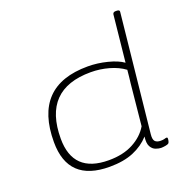

<svg xmlns="http://www.w3.org/2000/svg" viewBox="-134 -877 985 1010"><g transform="rotate(-20 358.5 -372.5)"><path d="M311 7Q79 7 79 -215Q79 -529 382 -529Q436 -529 491 -515Q546 -501 576 -479L603 -740Q605 -752 619 -752H625Q643 -752 641 -740L572 -80Q569 -51 579 -40.5Q589 -30 610 -30Q624 -30 631.5 -32.5Q639 -35 644 -35Q649 -35 649 -28Q649 -21 647 -13.5Q645 -6 642 -3Q638 1 624 3.5Q610 6 599 6Q587 6 570 0Q553 -6 542.5 -24.5Q532 -43 537 -80Q500 -39 445 -16Q390 7 311 7ZM319 -27Q399 -27 455.5 -57Q512 -87 541 -136L564 -367Q566 -381 568 -401.5Q570 -422 572 -441Q537 -467 487.5 -481Q438 -495 386 -495Q119 -495 119 -220Q119 -27 319 -27Z"/></g></svg>

Font: Asap Expanded Expanded Thin
Style: Italic
Weight: 100
Width: 7
Italic angle: -6°
Designer: Pablo Cosgaya
Foundry: Omnibus-Type
Version: Version 3.001; ttfautohint (v1.8.4.7-5d5b)